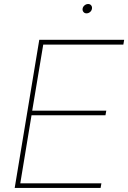

<svg xmlns="http://www.w3.org/2000/svg" viewBox="-20 -923 630 943"><path d="M52.2 0 172.9 -727.5H589.8L585.9 -704.1H192.4L138.2 -379.4H502L498 -356.9H134.8L79.6 -22.5H478L474.1 0ZM404.8 -857.4Q395.5 -857.4 389.9 -864.3Q384.3 -871.1 385.7 -880.4Q387.2 -890.1 395.3 -896.7Q403.3 -903.3 413.1 -903.3Q422.4 -903.3 427.7 -896.7Q433.1 -890.1 431.6 -880.4Q430.2 -870.6 422.4 -864Q414.6 -857.4 404.8 -857.4Z"/></svg>

Font: Inter 24pt Thin
Style: Italic
Weight: 250
Italic angle: -9.3988°
Version: Version 4.001;git-66647c0bb